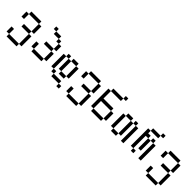

<svg xmlns="http://www.w3.org/2000/svg" viewBox="292 -1958 3415 3415"><g transform="rotate(45 2000.0 -250.0)"><path d="M375 -437.5H125V-500H375ZM62.5 -62.5H125V62.5H62.5ZM62.5 -437.5H125V-312.5H62.5ZM125 62.5H375V125H125ZM187.5 -250H375V-187.5H187.5ZM375 -187.5H437.5V62.5H375ZM375 -437.5H437.5V-250H375Z M687.5 -562.5H625V-625H687.5ZM562.5 -187.5H625V-62.5H562.5ZM625 -62.5H875V0H625ZM687.5 -312.5H875V-250H687.5ZM687.5 -562.5H812.5V-500H687.5ZM812.5 -500H875V-437.5H812.5ZM875 -250H937.5V-62.5H875ZM875 -437.5H937.5V-312.5H875Z M1187.5 -375H1125V-437.5H1187.5ZM1062.5 -375H1125V-62.5H1062.5ZM1125 -62.5H1187.5V0H1125ZM1187.5 0H1375V62.5H1187.5ZM1187.5 -375H1250V-125H1187.5ZM1250 -125H1375V-62.5H1250ZM1250 -437.5H1375V-375H1250ZM1375 62.5H1437.5V125H1375ZM1375 -375H1437.5V-125H1375Z M1875 -437.5H1625V-500H1875ZM1562.5 -62.5H1625V62.5H1562.5ZM1562.5 -437.5H1625V-312.5H1562.5ZM1625 62.5H1875V125H1625ZM1687.5 -250H1875V-187.5H1687.5ZM1875 -187.5H1937.5V62.5H1875ZM1875 -437.5H1937.5V-250H1875Z M2437.5 -562.5H2375V-625H2437.5ZM2062.5 -500H2125V-312.5H2375V-250H2125V-62.5H2062.5ZM2125 -62.5H2375V0H2125ZM2125 -562.5H2375V-500H2125ZM2375 -250H2437.5V-62.5H2375Z M2750 -375H2625V-437.5H2750ZM2562.5 -375H2625V-62.5H2562.5ZM2625 -62.5H2750V0H2625ZM2750 -375H2812.5V-62.5H2750ZM2812.5 -437.5H2875V-375H2812.5ZM2875 -375H2937.5V0H2875Z M3375 -562.5H3312.5V-625H3375ZM3062.5 -500H3125V-437.5H3187.5V-375H3125V-62.5H3062.5ZM3125 -62.5H3187.5V0H3125ZM3125 -562.5H3312.5V-500H3125ZM3187.5 -375H3250V-125H3187.5ZM3250 -437.5H3312.5V-375H3250ZM3312.5 -375H3375V0H3312.5Z M3875 -437.5H3625V-500H3875ZM3562.5 -62.5H3625V62.5H3562.5ZM3562.5 -437.5H3625V-312.5H3562.5ZM3625 62.5H3875V125H3625ZM3687.5 -250H3875V-187.5H3687.5ZM3875 -187.5H3937.5V62.5H3875ZM3875 -437.5H3937.5V-250H3875Z"/></g></svg>

Font: 寒蝉点阵体 16px
Style: Regular
Weight: 400
Designer: Designed by Warren2060
Foundry: ChillType
Version: Version 1.000